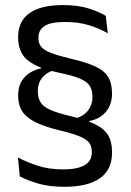

<svg xmlns="http://www.w3.org/2000/svg" viewBox="-20 -670 514 756"><path d="M276.5 -203.5Q310.5 -213 327.2 -235.8Q344 -258.5 344 -285.5V-288.5Q344 -316 332.8 -332.8Q321.5 -349.5 293.2 -361.2Q265 -373 213 -383.5Q152 -396.5 116.8 -414.8Q81.5 -433 66.5 -459Q51.5 -485 51.5 -519.5V-524.5Q51.5 -586.5 96 -618.2Q140.5 -650 228.5 -650Q286 -650 328 -637Q370 -624 396.5 -607.5L404.5 -539Q371.5 -558 330.2 -570.8Q289 -583.5 236.5 -583.5Q180 -583.5 155.8 -567.8Q131.5 -552 131.5 -523V-518.5Q131.5 -499 142.2 -485.8Q153 -472.5 179.8 -462Q206.5 -451.5 254 -440Q316 -426 352.8 -409.5Q389.5 -393 405.2 -368Q421 -343 421 -303V-300Q421 -259 397.2 -230Q373.5 -201 331 -193.5V-178.5ZM194.5 -394.5Q163 -385 146 -364Q129 -343 129 -314.5V-310.5Q129 -284 140 -266.8Q151 -249.5 178 -237.5Q205 -225.5 254.5 -213.5Q316.5 -199 353 -181.5Q389.5 -164 405.2 -138.2Q421 -112.5 421 -73.5V-66.5Q421 -2 373.5 31.8Q326 65.5 233 65.5Q174 65.5 130.5 52.8Q87 40 58 24.5L50.5 -50Q86.5 -31 130.2 -17Q174 -3 228.5 -3Q285 -3 313.2 -19.8Q341.5 -36.5 341.5 -68.5V-73Q341.5 -94.5 330.5 -108.5Q319.5 -122.5 291.8 -133.8Q264 -145 213.5 -157Q154 -171.5 118.5 -189.5Q83 -207.5 67.2 -232.2Q51.5 -257 51.5 -292V-295.5Q51.5 -337 75 -364Q98.5 -391 142 -401L141.5 -415Z"/></svg>

Font: Anek Bangla Medium
Style: Regular
Weight: 400
Version: Version 1.003